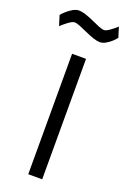

<svg xmlns="http://www.w3.org/2000/svg" viewBox="-224 -979 686 1035"><g transform="rotate(20 119.0 -461.5)"><path d="M84 0V-691H164V0ZM203 -801Q185 -801 162 -809Q139 -817 115 -828Q91 -839 71 -847Q51 -855 40 -855Q27 -855 5 -838.5Q-17 -822 -33 -807L-51 -865Q-40 -878 -25 -891Q-10 -904 7 -913.5Q24 -923 39 -923Q58 -923 81.5 -915Q105 -907 128 -896.5Q151 -886 170.5 -878Q190 -870 202 -870Q213 -870 234 -885Q255 -900 271 -915L289 -857Q280 -845 265.5 -832Q251 -819 234.5 -810Q218 -801 203 -801Z"/></g></svg>

Font: Cairo
Style: Regular
Weight: 400
Designer: Mohamed Gaber, Accademia di Belle Arti di Urbino
Foundry: Kief Type Foundry, Accademia di Belle Arti di Urbino
Version: Version 3.120